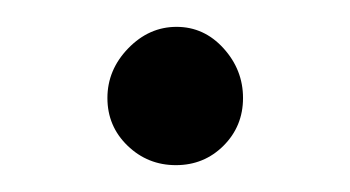

<svg xmlns="http://www.w3.org/2000/svg" viewBox="-20 -336 261 143"><path d="M111.5 -316Q132 -316 146.5 -300Q161 -284 161 -263Q161 -242 146.5 -227.5Q132 -213 111 -213Q90 -213 75 -227.5Q60 -242 60 -263Q60 -284 75.5 -300Q91 -316 111.5 -316Z"/></svg>

Font: Kelly Slab
Style: Regular
Weight: 400
Designer: Denis Masharov
Foundry: Denis Masharov
Version: Version 1.001